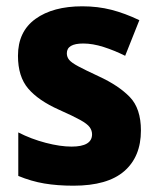

<svg xmlns="http://www.w3.org/2000/svg" viewBox="-20 -579 501 609"><path d="M427 -165Q427 -82 374 -36Q321 10 213 10Q162 10 120.5 3Q79 -4 38 -21V-159Q79 -138 125 -126Q171 -114 207 -114Q272 -114 272 -153Q272 -165 264.5 -175.5Q257 -186 234.5 -198.5Q212 -211 167 -231Q102 -260 69.5 -298Q37 -336 37 -402Q37 -479 92.5 -519Q148 -559 241 -559Q290 -559 333 -548Q376 -537 422 -515L377 -402Q343 -419 308.5 -430Q274 -441 244 -441Q192 -441 192 -410Q192 -398 199.5 -389Q207 -380 228.5 -368.5Q250 -357 293 -337Q356 -308 391.5 -271.5Q427 -235 427 -165Z"/></svg>

Font: Noto Sans Armenian SemiCondensed ExtraBold
Style: Regular
Weight: 800
Width: 4
Designer: Monotype Design Team
Foundry: Monotype Imaging Inc.
Version: Version 2.008; ttfautohint (v1.8.4.7-5d5b)